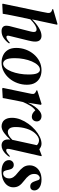

<svg xmlns="http://www.w3.org/2000/svg" viewBox="830 -1571 756 2456"><g transform="rotate(90 1208.0 -343.0)"><path d="M33 6 27 0 118 -436Q126 -474 132 -504.5Q138 -535 145 -573Q153 -616 112 -630L96 -635L98 -645L289 -701L296 -694L228 -375Q278 -427 334.5 -461.5Q391 -496 439 -496Q471 -496 491.5 -476.5Q512 -457 512 -416Q512 -395 508 -372.5Q504 -350 498 -326L448 -122Q444 -103 440 -89.5Q436 -76 436 -68Q436 -47 454 -47Q480 -47 527 -91L536 -82Q512 -45 471 -15Q430 15 378 15Q345 15 327 -0.5Q309 -16 309 -44Q309 -65 314 -87.5Q319 -110 326 -134L371 -310Q378 -337 383.5 -359.5Q389 -382 389 -398Q389 -433 356 -433Q307 -433 227 -353L197 -214Q184 -153 174.5 -103.5Q165 -54 156 0Z M781 15Q729 15 686 -5.5Q643 -26 618 -67.5Q593 -109 593 -173Q593 -237 614.5 -295Q636 -353 675 -398.5Q714 -444 766 -470Q818 -496 879 -496Q932 -496 973.5 -475.5Q1015 -455 1039.5 -414Q1064 -373 1064 -309Q1064 -246 1042.5 -187.5Q1021 -129 982.5 -83.5Q944 -38 892.5 -11.5Q841 15 781 15ZM793 -5Q824 -5 849.5 -33.5Q875 -62 894 -109.5Q913 -157 923 -214.5Q933 -272 933 -329Q933 -412 916 -444Q899 -476 872 -476Q840 -476 813 -448Q786 -420 766 -373Q746 -326 735 -269Q724 -212 724 -155Q724 -70 744 -37.5Q764 -5 793 -5Z M1114 7 1104 0 1180 -366Q1185 -392 1177 -404.5Q1169 -417 1150 -425L1135 -432L1137 -442L1311 -497L1321 -488L1294 -323Q1315 -371 1343 -410Q1371 -449 1402 -472.5Q1433 -496 1464 -496Q1495 -496 1514 -479.5Q1533 -463 1533 -436Q1533 -408 1516.5 -390Q1500 -372 1472 -372Q1450 -372 1430 -383.5Q1410 -395 1391 -417Q1356 -391 1331 -349.5Q1306 -308 1285 -259L1275 -213Q1264 -160 1254 -107Q1244 -54 1234 0Z M1596 15Q1568 15 1543 2Q1518 -11 1502.5 -41Q1487 -71 1487 -120Q1487 -173 1508 -226.5Q1529 -280 1564 -328.5Q1599 -377 1642 -414.5Q1685 -452 1731 -474Q1777 -496 1818 -496Q1838 -496 1855.5 -488.5Q1873 -481 1889 -468L1970 -499L1978 -494L1891 -111Q1884 -83 1884 -65Q1884 -44 1903 -44Q1917 -44 1935.5 -57Q1954 -70 1978 -92L1986 -84Q1971 -60 1948.5 -37.5Q1926 -15 1898.5 0Q1871 15 1840 15Q1806 15 1785 -5.5Q1764 -26 1764 -69Q1764 -83 1765 -96Q1725 -51 1680.5 -18Q1636 15 1596 15ZM1605 -165Q1605 -112 1622.5 -88.5Q1640 -65 1669 -65Q1693 -65 1717 -80Q1741 -95 1769 -123Q1771 -135 1774 -148L1837 -436Q1824 -452 1806 -458Q1788 -464 1774 -464Q1731 -464 1684 -413Q1647 -372 1626 -305Q1605 -238 1605 -165Z M2169 15Q2106 15 2067 -10Q2028 -35 2028 -81Q2028 -105 2045 -123Q2062 -141 2089 -141Q2139 -141 2151 -80L2157 -52Q2162 -31 2169.5 -18Q2177 -5 2199 -5Q2224 -5 2243 -26Q2262 -47 2262 -84Q2262 -112 2244.5 -138Q2227 -164 2186 -195Q2145 -227 2120 -261.5Q2095 -296 2095 -344Q2095 -386 2116.5 -420.5Q2138 -455 2179 -475.5Q2220 -496 2276 -496Q2341 -496 2378.5 -470Q2416 -444 2416 -403Q2416 -381 2403 -366.5Q2390 -352 2364 -352Q2316 -352 2299 -410L2289 -438Q2284 -458 2277 -466Q2270 -474 2255 -474Q2239 -474 2222 -456.5Q2205 -439 2205 -401Q2205 -365 2226.5 -335.5Q2248 -306 2291 -274Q2335 -241 2355.5 -210Q2376 -179 2376 -135Q2376 -94 2352 -60Q2328 -26 2282 -5.5Q2236 15 2169 15Z"/></g></svg>

Font: DeepMind Serif Display
Style: Italic
Weight: 400
Italic angle: -12°
Designer: Frank Grießhammer / Modifications: Colophon Foundry
Foundry: Colophon Foundry
Version: Version 5.003; ttfautohint (v1.8.2)